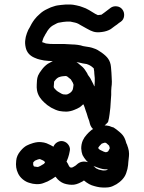

<svg xmlns="http://www.w3.org/2000/svg" viewBox="-20 -502 640 851"><path d="M179.9 216.8Q175.1 211 170.7 209.1Q163.1 206.2 158.8 203.8Q157.8 203.8 155.9 202.9Q153 203.8 147.7 204.8Q139.1 208.2 134.8 210.1Q132.9 212 129 215.8Q128.1 216.8 127.1 218.2Q127.1 224.9 127.1 227.8Q128.1 231.2 129 233.1Q129 234.1 130 235Q131.9 236 131.9 236Q136.7 236.9 144.8 237.9Q145.8 237.9 148.7 237.9Q153 236 157.8 234.1Q164 231.2 171.7 225.9Q174.1 224.9 175.1 224Q177 221.1 179.9 216.8ZM216.8 148.2Q222.1 134.8 235 127.8Q248 120.9 260.9 124.2Q275.8 128.1 284.4 141.5Q293 154.9 288.7 169.8L285.9 183.2Q282 198.1 276.7 210.1Q275.8 212 274.8 213.9Q281.1 223 284.9 232.1Q286.8 236 290.6 239.8Q295 240.8 298.8 240.8Q301.7 239.8 305 237.9Q316.1 232.1 319.9 227.8Q340 208.2 369.8 216.8Q365.9 212.9 362.1 209.1Q352 197.1 345.8 185.1Q341 173.1 340 155.9Q340 137.2 346.8 120.9Q353 107 364 95Q372.7 84.9 383.7 75.8Q388 71.9 392.8 70Q383.7 62.8 378.9 48Q377 39.8 375.1 33.1Q372.7 26.9 369.8 19.2Q366.9 9.1 364.5 1.4Q362.1 -6.2 359.7 -12Q357.8 -19.2 354.9 -26.9Q353 -32.1 351.1 -36.9Q350.1 -38.8 348.7 -39.8Q342 -33.1 333.8 -26.9Q322.8 -20.1 308.9 -14.9Q293 -8.2 274.8 -7.2Q259 -7.2 242.7 -10.1Q226.9 -13.9 206.7 -24.9Q188 -36 176 -48Q165 -58 156.8 -70Q146.8 -84.9 143.9 -102.2Q142 -114.1 142.9 -128.1Q142.9 -139.1 143.9 -145.8Q144.8 -156.8 148.7 -166.9Q154 -178.9 165 -192.8Q176 -208.2 191.8 -219.2Q202.9 -225.9 213.9 -231.2Q204.8 -231.2 194.7 -232.1Q183.7 -233.1 175.1 -234.1Q165 -236 156.8 -237.9Q146.8 -239.8 130.9 -247Q100.7 -260.9 94 -291.1Q89.7 -309.8 92.1 -325.2Q93 -337.2 99 -354.2Q105 -371.2 111.8 -380.8Q116.1 -388 119.9 -396.2Q124.7 -404.8 132.9 -415.8Q142.9 -428.8 155.9 -439.8Q169.8 -453.2 189 -461.9Q206.7 -471 218.7 -473.9Q227.8 -477.2 236 -478.2Q243.6 -479.1 250.8 -480.1Q259 -481.1 271.9 -482Q283.9 -482 292.1 -482Q301.7 -482 318.9 -478.2Q335.7 -474.8 346.8 -470Q359.7 -466.2 375.1 -457.1Q387.1 -449.9 401.9 -440.8Q410.1 -436.9 413.9 -435Q417.7 -435 422.1 -436Q426.9 -436 429.7 -436.9Q436.9 -442.2 443.6 -447Q452.8 -454.2 461.9 -460.9L470 -467.1Q482 -475.8 497.8 -473.9Q513.7 -471.9 522.8 -459.5Q531.9 -447 530 -430.9Q528.1 -414.9 516.1 -406.2L507 -400Q498.8 -392.8 489.7 -387.1Q481.1 -379.9 471 -373.1Q454.7 -363.1 431.7 -360.2Q407.7 -356.8 392.8 -362.1Q382.7 -365 365 -375.1Q348.7 -384.2 336.7 -390.9Q327.1 -397.1 320.4 -399.5Q313.7 -401.9 303.1 -403.8Q295 -406.2 292.1 -406.2Q284.9 -406.2 274.8 -406.2Q264.7 -404.8 260 -404.8Q254.7 -403.8 248.9 -402.9Q243.6 -401.9 237.9 -401Q234.1 -400 223 -393.8Q212.9 -389 205.8 -383.2Q199 -377 194.7 -371.2Q189 -364 186.1 -357.8Q180.8 -350.1 177 -342Q174.1 -338.1 170.7 -329Q167.9 -319.9 166.9 -316.1Q166.9 -315.1 166.9 -315.1Q166.9 -315.1 176 -312.2Q179.9 -309.8 187.1 -308.9Q193.8 -307.9 201.4 -307.4Q209.1 -307 216.8 -307H239.8Q254.7 -307 263.8 -307Q273.9 -307 283 -306Q292.1 -306 299.8 -305Q310.8 -305 324.7 -303.1Q339.1 -301.2 347.7 -297.8Q354.9 -296.9 361.9 -295.4Q368.8 -294 377 -293Q387.1 -291.1 398.1 -286.8Q411 -283 430.9 -268.6Q450.8 -254.2 459 -242.2Q470 -226.9 471.9 -204.8Q472.9 -190.9 473.9 -179.9Q474.8 -168.8 474.8 -162.1Q475.8 -153 475.8 -140Q475.8 -126.1 473.9 -115.1Q473.9 -106 472.9 -98.8Q472.9 -91.1 472.9 -81.1Q471.9 -71 471 -54.2Q470 -37.9 469.1 -24.9Q468.1 -11 465.7 3.8Q463.8 21.1 459 38.8Q452.8 46 443.6 54.2Q448 54.2 450.8 54.2Q463.8 55.2 475.8 60.9L483 62.8Q488.7 66.2 495 71Q497.8 72.9 499.8 74.8L509.8 83Q524.7 95 531.9 109.8Q536.7 119.9 540 132.9Q540 133.8 541 134.8Q543.9 140 544.8 144.8L547.7 153Q552 166.9 552 179.9Q552 189.9 550.1 203.8Q548.7 212 548.7 216.8Q548.7 227.8 544.8 247Q540 267.1 532.9 279.1Q524.7 293 509.8 305Q495.9 316.1 483.9 320.9Q471 328.1 452.8 329Q436.9 330 422.1 328.1Q409.1 326.1 398.1 322.8Q386.1 319.9 375.1 313.9Q364 307.9 352 297.8Q346.8 302.2 342 304.1Q317 318 297.8 317Q286.8 317 273.9 314.1Q252.8 309.8 236 293Q229.7 285.9 225.9 281.1Q218.7 285.9 211 291.1Q200 297.8 190.9 302.2Q181.8 306 174.1 308.9Q159.7 315.1 140 314.1Q123.7 313.2 111.8 308.9Q95.9 305 81.1 293Q66.7 281.1 60 266.2Q53.7 253.2 51.8 239.8Q49.9 226.9 51.8 210.1Q53.7 187.1 71 166.9Q84.9 150.1 98.8 142.9Q109.8 137.2 127.1 131.9Q147.7 126.1 163.1 128.1Q175.1 129 186.1 132.9Q193.8 136.2 203.8 141Q210.1 143.9 216.8 148.2ZM450.8 131.9 447 130.9Q447 130.9 446 130Q442.7 130.9 438.8 131.9Q434.1 132.9 430.7 134.8Q425.9 140 421.1 144.8Q417.7 149.2 415.8 152Q415.8 152 415.8 153V154.9Q416.8 155.9 417.7 157.8Q421.1 161.2 423 162.1Q427.8 165 433.1 166.9Q437.9 169.8 446 172.2Q449.9 173.1 451.8 172.2Q453.7 172.2 455.9 171Q458 169.8 460 167.9Q462.8 163.1 465.7 156.8Q466.7 155.9 466.7 154.9Q466.7 153 465.7 151.1Q464.7 146.8 463.8 143.9Q462.8 142.9 460.9 141ZM271.9 -165H270Q265.7 -165 258 -164Q249.9 -163.1 245.1 -161.2Q239.8 -160.2 234.1 -155.9Q228.8 -152 224.9 -146.8Q222.1 -142.9 219.7 -140Q219.7 -138.1 219.7 -137.2Q218.7 -131.9 218.7 -124.2Q217.7 -118.9 218.7 -115.1Q218.7 -114.1 219.7 -112.2Q224 -107 228.8 -102.2Q234.1 -96.9 245.1 -91.1Q254.7 -84.9 260 -83.9Q264.7 -83 271.9 -83Q276.7 -83 281.1 -84.9Q286.8 -87.8 290.6 -90.2Q293 -92.1 296.9 -95.9Q299.8 -100.2 301.7 -103.1Q304.1 -109.8 305 -118.9Q306 -124.2 306 -126.1Q305 -130 303.1 -134.8Q299.8 -141 295.9 -146.8Q295 -149.2 294 -150.1Q286.8 -155.9 277.7 -163.1Q276.7 -164 275.8 -164ZM393.8 233.1Q398.1 236.9 402.4 241Q406.7 245.1 410.1 246Q413.9 248 418.7 249.9Q424.9 251.8 434.1 253.2Q439.8 254.2 446 253.2Q450.8 253.2 452.8 251.8Q454.7 250.8 459 248Q443.6 249.9 426.9 245.1Q412 240.8 401 236Q396.6 235 393.8 233.1ZM369.8 -169.8Q371.7 -167.9 372.7 -165.9L379.9 -155.9Q387.1 -142.9 392.8 -130.9Q395.7 -125.2 398.1 -118.9Q399 -120.9 399 -121.8Q400 -130.9 400 -141Q400 -151.1 400 -155.9Q399 -163.1 398.1 -175.1Q398.1 -185.1 395.7 -197.1Q395.7 -198.1 395.7 -199Q391.8 -201.9 386.1 -207.2Q377.9 -212.9 372.7 -214.9Q367.9 -216.8 364 -218.2Q354.9 -219.2 346.3 -221.1Q337.6 -223 330 -224.9Q325.7 -225.9 318.9 -226.9Q322.8 -224 325.7 -222.1Q333.8 -214.9 340 -210.1Q352 -201 360.7 -186.1Q366.9 -177.9 369.8 -169.8Z"/></svg>

Font: Namteng
Style: Regular
Weight: 400
Designer: Khon Soe Zaw Thu
Foundry: MPUA
Version: Version 1.03 June 17, 2016